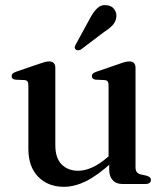

<svg xmlns="http://www.w3.org/2000/svg" viewBox="-20 -710 638 741"><path d="M401.5 -54.5V-89.5L399 -92.5V-380Q399 -391 395.5 -395.8Q392 -400.5 383.5 -401L349.5 -402.5Q341.5 -403.5 338 -407Q334.5 -410.5 334.5 -416Q334.5 -422 338.5 -426Q342.5 -430 353 -433.5L439 -463Q453.5 -468.5 462.8 -470.8Q472 -473 479.5 -473Q491 -473 497 -466.5Q503 -460 503 -449V-65.5Q503 -52.5 508 -46Q513 -39.5 522.5 -37L545.5 -32Q554 -29.5 558.2 -25.5Q562.5 -21.5 562.5 -15.5Q562.5 -8.5 557.2 -4.2Q552 0 541 0H450.5Q428.5 0 415 -14.5Q401.5 -29 401.5 -54.5ZM89.5 -135V-380Q89.5 -391 86 -395.8Q82.5 -400.5 74 -401L39.5 -402.5Q31.5 -403.5 28.2 -407Q25 -410.5 25 -416Q25 -422 28.8 -426Q32.5 -430 43 -433.5L129 -463Q144.5 -468.5 153.5 -470.8Q162.5 -473 169 -473Q181.5 -473 187.5 -466.5Q193.5 -460 193.5 -449V-150.5Q193.5 -100 217.8 -75.5Q242 -51 282 -51Q307 -51 335.2 -63.5Q363.5 -76 395.5 -103.5L417 -121.5L435 -103.5L413.5 -84.5Q355 -31.5 311 -10.2Q267 11 227 11Q165 11 127.2 -28Q89.5 -67 89.5 -135ZM325 -635Q339 -662 354.2 -677.2Q369.5 -692.5 391.5 -690Q411.5 -688 421.2 -674Q431 -660 429 -644.5Q427 -626.5 414.8 -613Q402.5 -599.5 381 -586L292.5 -519Q287.5 -516.5 281.8 -516Q276 -515.5 272 -519.5Q267.5 -523.5 268.5 -528.5Q269.5 -533.5 272.5 -538.5Z"/></svg>

Font: Fraunces 28pt
Style: Regular
Weight: 400
Version: Version 1.000;[b76b70a41]